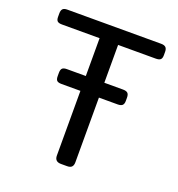

<svg xmlns="http://www.w3.org/2000/svg" viewBox="-125 -783 823 887"><g transform="rotate(20 287.0 -340.0)"><path d="M547 -651V-634Q547 -619 540 -613Q533 -607 517 -607H332V-421H424Q440 -421 447 -414.5Q454 -408 454 -392V-376Q454 -361 447 -354.5Q440 -348 424 -348H332V-30Q332 -15 325 -7.5Q318 0 302 0H272Q241 0 241 -30V-348H148Q132 -348 125.5 -354Q119 -360 119 -376V-392Q119 -408 125.5 -414.5Q132 -421 148 -421H241V-607H56Q40 -607 33.5 -613Q27 -619 27 -634V-651Q27 -666 33.5 -673Q40 -680 56 -680H517Q533 -680 540 -673Q547 -666 547 -651Z"/></g></svg>

Font: Mitr Light
Style: Regular
Weight: 300
Designer: Thanarat Vachiruckul
Foundry: Cadson Demak
Version: Version 1.002